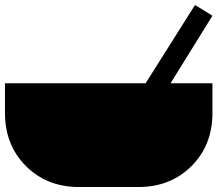

<svg xmlns="http://www.w3.org/2000/svg" viewBox="-20 -745 872 770"><path d="M832 -286Q830 -161 748 -79Q666 3 541 5H291Q166 3 84 -79Q2 -161 0 -286V-411H564L762 -725L832 -682L664 -411H832Z"/></svg>

Font: JetBrainsMono NF
Style: Regular
Weight: 400
Designer: Philipp Nurullin, Konstantin Bulenkov
Foundry: JetBrains
Version: Version 2.251; ttfautohint (v1.8.3);Nerd Fonts 2.2.2